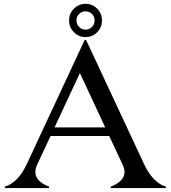

<svg xmlns="http://www.w3.org/2000/svg" viewBox="-20 -961 873 981"><path d="M4.9 0V-7.3Q73.2 -28.8 116.7 -122.1L412.6 -756.8H419.9L716.3 -122.1Q759.8 -28.8 827.6 -7.3V0H545.9V-7.3Q616.2 -34.7 616.2 -82.5Q616.2 -99.1 605.5 -122.1L538.1 -266.1H238.3L170.9 -122.1Q160.6 -100.1 160.6 -83Q160.6 -34.2 230.5 -7.3V0ZM258.8 -310.1H517.6L388.2 -587.9ZM449.7 -889.9Q436 -903.3 417 -903.3Q397.9 -903.3 384.3 -889.9Q370.6 -876.5 370.6 -856.7Q370.6 -836.9 384.3 -823.2Q397.9 -809.6 417 -809.6Q436 -809.6 449.7 -823.2Q463.4 -836.9 463.4 -856.7Q463.4 -876.5 449.7 -889.9ZM357.7 -917Q382.3 -941.4 417 -941.4Q451.7 -941.4 476.3 -917Q501 -892.6 501 -856.7Q501 -820.8 476.3 -796.1Q451.7 -771.5 417 -771.5Q382.3 -771.5 357.7 -796.1Q333 -820.8 333 -856.7Q333 -892.6 357.7 -917Z"/></svg>

Font: Modern Antiqua
Style: Book
Weight: 400
Designer: Wojciech Kalinowski "wmk69" (wmk69@o2.pl)
Foundry: Wojciech Kalinowski "wmk69" (wmk69@o2.pl)
Version: Version 3.1.0; 2021-05-28